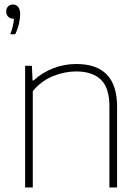

<svg xmlns="http://www.w3.org/2000/svg" viewBox="-20 -832 623 852"><path d="M91.5 -540H121.5L124.5 -474.5H128.5Q167 -510 216 -529Q265 -548 318.5 -548Q499.5 -548 499.5 -359.5V0H465.5V-360Q465.5 -442.5 427.5 -478.8Q389.5 -515 318 -515Q266.5 -515 214.8 -494Q163 -473 125.5 -427.5V0H91.5ZM69.5 -769Q69.5 -750 64 -726Q58.5 -702 47.5 -680H25.5Q39.5 -715.5 42 -749H38.5Q25 -749 16.2 -758Q7.5 -767 7.5 -781Q7.5 -794.5 15.8 -803.2Q24 -812 36.5 -812Q52 -812 60.8 -801Q69.5 -790 69.5 -769Z"/></svg>

Font: Encode Sans Semi Expanded Thin
Style: Regular
Weight: 250
Width: 6
Designer: Multiple Designers
Foundry: Impallari Type
Version: Version 2.000